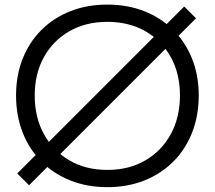

<svg xmlns="http://www.w3.org/2000/svg" viewBox="-20 -782 909 813"><path d="M760 -754.5 810 -704.5 103 2.5 53 -47.5ZM434.5 10.5Q349 10.5 278 -17.8Q207 -46 155.5 -97.8Q104 -149.5 76 -220.8Q48 -292 48 -378Q48 -463 76 -533.5Q104 -604 155.5 -655.2Q207 -706.5 277.8 -734.5Q348.5 -762.5 434.5 -762.5Q520.5 -762.5 591.2 -734.5Q662 -706.5 713.5 -655.2Q765 -604 793.2 -533.5Q821.5 -463 821.5 -378Q821.5 -292 793.5 -220.8Q765.5 -149.5 713.8 -97.8Q662 -46 591.2 -17.8Q520.5 10.5 434.5 10.5ZM434.5 -62.5Q526 -62.5 595.2 -102.8Q664.5 -143 703.2 -214Q742 -285 742 -378Q742 -470 703.2 -540.2Q664.5 -610.5 595.2 -650Q526 -689.5 434.5 -689.5Q343.5 -689.5 274.2 -650Q205 -610.5 166 -540.2Q127 -470 127 -378Q127 -285 166 -214Q205 -143 274 -102.8Q343 -62.5 434.5 -62.5Z"/></svg>

Font: Hepta Slab ExtraLight
Style: Regular
Weight: 400
Version: Version 1.102